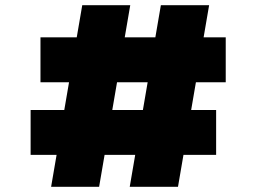

<svg xmlns="http://www.w3.org/2000/svg" viewBox="-20 -720 981 740"><path d="M480 0 600 -700H786L666 0ZM98 -123V-296H813V-123ZM177 0 297 -700H482L362 0ZM136 -403V-576H850V-403Z"/></svg>

Font: Lexend Mega Black
Style: Regular
Weight: 900
Version: Version 1.007